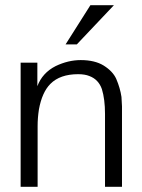

<svg xmlns="http://www.w3.org/2000/svg" viewBox="-20 -715 544 735"><path d="M326 -695H416L274 -545H231ZM59 0V-475H123V-460V-431V-398V-385Q142 -436 193 -462Q241 -485 289 -485Q343 -485 377 -464Q412 -442 425 -413Q440 -378 445 -344Q447 -316 447 -308V-271V0H382V-279Q382 -335 370 -374Q357 -411 322 -424Q305 -431 279 -431Q210 -431 173 -394Q141 -362 129 -296Q124 -264 124 -232V0Z"/></svg>

Font: Pavanam
Style: Regular
Weight: 400
Designer: Tharique Azeez
Foundry: Tharique Azeez
Version: Version 1.86; ttfautohint (v1.3) -l 8 -r 50 -G 200 -x 14 -D 